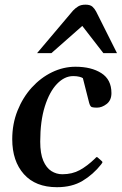

<svg xmlns="http://www.w3.org/2000/svg" viewBox="-20 -777 514 811"><path d="M298.8 -495.1Q365.7 -495.1 408.2 -468Q450.7 -440.9 450.7 -383.8Q450.7 -353.5 430.7 -337.9Q410.6 -322.3 389.6 -322.3Q375.5 -322.3 368.2 -324.5Q360.8 -326.7 356.4 -343.3L330.1 -446.8Q325.7 -450.2 314.9 -452.9Q304.2 -455.6 289.1 -455.6Q252.4 -455.6 220.7 -422.6Q189 -389.6 169.4 -327.6Q149.9 -265.6 149.9 -178.7Q149.9 -128.4 162.8 -98.1Q175.8 -67.9 197 -54.4Q218.3 -41 243.2 -41Q285.2 -41 317.1 -58.6Q349.1 -76.2 381.3 -107.4Q383.8 -110.4 386.2 -112.5Q388.7 -114.7 392.1 -112.3L410.2 -96.2Q412.6 -94.2 412.6 -91.8Q412.6 -89.4 410.4 -87.2Q408.2 -85 407.2 -82.5Q373.5 -40 328.9 -13.2Q284.2 13.7 220.7 13.7Q129.9 13.7 80.8 -41.5Q31.7 -96.7 31.7 -189Q31.7 -253.9 54 -309.6Q76.2 -365.2 114 -407Q151.9 -448.7 199.7 -471.9Q247.6 -495.1 298.8 -495.1ZM136.7 -552.7 288.6 -732.4Q298.3 -742.7 310.3 -750Q322.3 -757.3 341.3 -757.3Q360.8 -757.3 370.4 -748.8Q379.9 -740.2 386.2 -728L474.1 -552.7H416.5L327.6 -667.5L197.3 -552.7Z"/></svg>

Font: Gelasio Medium
Style: Italic
Weight: 500
Italic angle: -8.5°
Designer: Eben Sorkin
Foundry: Eben Sorkin
Version: Version 1.008